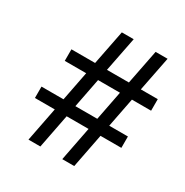

<svg xmlns="http://www.w3.org/2000/svg" viewBox="-164 -845 944 978"><g transform="rotate(30 308.0 -355.5)"><path d="M373.5 -200.2H244.6L205.6 0H135.7L174.8 -200.2H58.1V-267.1H187.5L221.2 -439.9H95.2V-507.8H234.4L274.4 -710.9H344.2L304.2 -507.8H433.1L473.1 -710.9H543.5L503.4 -507.8H603V-439.9H490.2L456.5 -267.1H566.4V-200.2H443.8L404.8 0H334.5ZM257.3 -267.1H386.2L419.9 -439.9H291Z"/></g></svg>

Font: SteelSelectRoboto
Style: Roboto-Regular
Weight: 400
Designer: Google
Version: Version 2.137; 2017